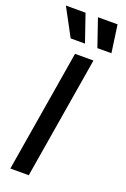

<svg xmlns="http://www.w3.org/2000/svg" viewBox="-180 -1020 706 1075"><g transform="rotate(20 173.0 -482.0)"><path d="M264.9 -727.3H155.2L34.4 0H144.2ZM14.6 -963.8 102.6 -800.1H187.9L131.7 -963.8ZM205.6 -963.8 261.7 -800.1H345.5L322.4 -963.8Z"/></g></svg>

Font: Magic Ui Pro Medium
Style: Italic
Weight: 500
Italic angle: -9.39999°
Designer: Stefan Endress, Andreas Faust
Version: Version 1.000;FEAKit 1.0